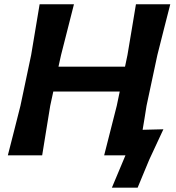

<svg xmlns="http://www.w3.org/2000/svg" viewBox="-20 -733 830 906"><path d="M17 0Q32 -58.5 45.8 -112.8Q59.5 -167 76.5 -234L127 -473.5Q139 -544 148 -599.2Q157 -654.5 167 -713H329Q314 -654 300 -598.8Q286 -543.5 268 -473L256 -418.5H570L581.5 -473.5Q593.5 -543.5 602.5 -598.8Q611.5 -654 621.5 -713H783.5Q768 -653 754.2 -598.5Q740.5 -544 722.5 -473L671.5 -234Q666.5 -202.5 662 -174.5Q657.5 -146.5 653 -120.5Q678 -121 702.8 -121.8Q727.5 -122.5 751 -123Q734.5 -87.5 717.5 -51Q700.5 -14.5 684.5 20Q671 52 657.2 85.5Q643.5 119 629.5 152.5H508L572 0H471.5Q486.5 -58.5 500.2 -113Q514 -167.5 531 -234L545 -301H231.5L217 -234Q206 -165.5 197 -111.2Q188 -57 179 0Z"/></svg>

Font: Commissioner Loud SemiBold
Style: Italic
Weight: 600
Italic angle: -12°
Designer: Kostas Bartsokas
Foundry: Kostas Bartsokas
Version: Version 1.000; ttfautohint (v1.8.3)